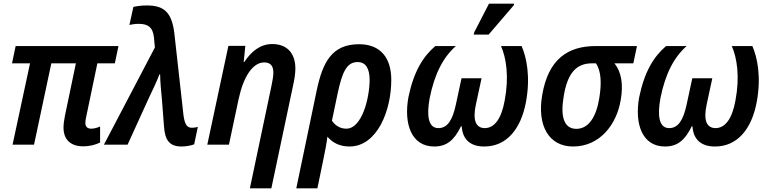

<svg xmlns="http://www.w3.org/2000/svg" viewBox="-20 -795 4223 1055"><path d="M437 9C475 9 506 0 530 -12V-100C515 -93 498 -88 481 -88C461 -88 449 -98 449 -120C449 -129 451 -142 454 -155L515 -447H611L631 -542H66L46 -447H145L49 0H167L262 -447H397L337 -160C332 -135 329 -113 329 -94C329 -28 368 9 437 9Z M978 10C1001 10 1030 5 1047 -2L1067 -98C1058 -95 1048 -93 1035 -93C1010 -93 995 -107 988 -164L938 -612C924 -728 881 -766 784 -765C755 -765 731 -761 713 -757L691 -658C704 -661 722 -664 742 -664C790 -664 820 -648 826 -589L831 -534L551 0H681L799 -259C820 -303 840 -344 856 -386H860C860 -344 866 -289 870 -246L881 -102C886 -26 910 10 978 10Z M1472 -325 1353 240H1471L1591 -328C1598 -359 1603 -392 1603 -418C1603 -505 1555 -553 1476 -553C1409 -553 1360 -511 1322 -454H1319L1328 -543H1235L1119 0H1238L1291 -250C1318 -375 1369 -452 1432 -452C1465 -452 1482 -434 1482 -397C1482 -378 1478 -353 1472 -325Z M1720 -297 1608 240H1724L1757 80C1766 37 1774 -3 1779 -44C1806 -12 1845 10 1900 10C2053 10 2130 -188 2130 -356C2130 -477 2071 -552 1953 -552C1804 -552 1753 -454 1720 -297ZM1883 -88C1848 -88 1821 -106 1804 -132L1836 -285C1861 -401 1886 -454 1945 -454C1990 -454 2011 -418 2011 -356C2011 -260 1970 -88 1883 -88Z M2583 -605H2665L2803 -766L2805 -775H2667L2586 -618ZM2366 10C2435 10 2476 -25 2513 -101H2517C2522 -25 2568 10 2641 10C2763 10 2842 -85 2870 -234C2896 -374 2873 -481 2846 -542H2733C2762 -476 2778 -373 2753 -242C2736 -148 2700 -91 2643 -91C2595 -92 2576 -133 2595 -221L2626 -365H2516L2485 -221C2467 -136 2439 -91 2389 -91C2331 -91 2324 -164 2341 -256C2368 -390 2415 -480 2485 -542H2372C2304 -484 2253 -401 2224 -260C2198 -115 2240 10 2366 10Z M3129 10C3274 10 3368 -108 3391 -247C3405 -329 3396 -398 3356 -447H3460L3480 -542H3254C3099 -542 2992 -469 2959 -271C2931 -107 2994 10 3129 10ZM3147 -87C3078 -87 3059 -156 3077 -263C3098 -398 3150 -447 3233 -447H3255C3284 -403 3286 -335 3273 -256C3257 -156 3216 -87 3147 -87Z M3634 10C3703 10 3744 -25 3781 -101H3785C3790 -25 3836 10 3909 10C4031 10 4110 -85 4138 -234C4164 -374 4141 -481 4114 -542H4001C4030 -476 4046 -373 4021 -242C4004 -148 3968 -91 3911 -91C3863 -92 3844 -133 3863 -221L3894 -365H3784L3753 -221C3735 -136 3707 -91 3657 -91C3599 -91 3592 -164 3609 -256C3636 -390 3683 -480 3753 -542H3640C3572 -484 3521 -401 3492 -260C3466 -115 3508 10 3634 10Z"/></svg>

Font: Noto Sans SemiCondensed SemiBold
Style: Italic
Weight: 600
Width: 4
Italic angle: -12°
Designer: Monotype Design Team
Foundry: Monotype Imaging Inc.
Version: Version 2.013